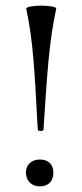

<svg xmlns="http://www.w3.org/2000/svg" viewBox="-20 -649 292 680"><path d="M126 -629Q146 -629 163.5 -626Q181 -623 179 -618Q161 -533 152 -436Q143 -339 134 -189Q134 -188 131 -186.5Q128 -185 124 -185Q120 -185 117 -186.5Q114 -188 114 -189L112 -219Q106 -347 98 -443Q90 -539 73 -618Q72 -623 89 -626Q106 -629 126 -629ZM72 -38Q72 -59 85.5 -71.5Q99 -84 121 -84Q144 -84 156.5 -71.5Q169 -59 169 -38Q169 -15 156.5 -2Q144 11 121 11Q99 11 85.5 -2.5Q72 -16 72 -38Z"/></svg>

Font: Cormorant Infant Medium
Style: Regular
Weight: 500
Designer: Christian Thalmann (Catharsis Fonts)
Foundry: Catharsis Fonts
Version: Version 4.000